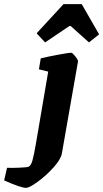

<svg xmlns="http://www.w3.org/2000/svg" viewBox="-140 -724 499 928"><path d="M-120 148 -106 87Q-83 88 -47 86.5Q-11 85 -2 82Q10 76 17 51Q24 26 33 -26L93 -378L48 -389L57 -442Q85 -449 138 -459Q191 -469 205 -469Q210 -469 224 -451.5Q238 -434 237 -427L159 18Q154 46 119 85Q84 124 43 154Q2 184 -14 184Q-39 184 -120 148ZM78 -519 37 -563 167 -704H255L339 -558L290 -519L202 -598H195Z"/></svg>

Font: Grenze
Style: Bold Italic
Weight: 700
Italic angle: -10°
Designer: Renata Polastri
Foundry: Omnibus-Type
Version: Version 1.002; ttfautohint (v1.8)